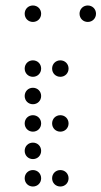

<svg xmlns="http://www.w3.org/2000/svg" viewBox="-20 -700 370 700"><path d="M100 -620C117 -620 130 -633 130 -650C130 -667 117 -680 100 -680C83 -680 70 -667 70 -650C70 -633 83 -620 100 -620ZM300 -620C317 -620 330 -633 330 -650C330 -667 317 -680 300 -680C283 -680 270 -667 270 -650C270 -633 283 -620 300 -620ZM100 -420C117 -420 130 -433 130 -450C130 -467 117 -480 100 -480C83 -480 70 -467 70 -450C70 -433 83 -420 100 -420ZM200 -420C217 -420 230 -433 230 -450C230 -467 217 -480 200 -480C183 -480 170 -467 170 -450C170 -433 183 -420 200 -420ZM100 -320C117 -320 130 -333 130 -350C130 -367 117 -380 100 -380C83 -380 70 -367 70 -350C70 -333 83 -320 100 -320ZM100 -220C117 -220 130 -233 130 -250C130 -267 117 -280 100 -280C83 -280 70 -267 70 -250C70 -233 83 -220 100 -220ZM200 -220C217 -220 230 -233 230 -250C230 -267 217 -280 200 -280C183 -280 170 -267 170 -250C170 -233 183 -220 200 -220ZM100 -120C117 -120 130 -133 130 -150C130 -167 117 -180 100 -180C83 -180 70 -167 70 -150C70 -133 83 -120 100 -120ZM100 -20C117 -20 130 -33 130 -50C130 -67 117 -80 100 -80C83 -80 70 -67 70 -50C70 -33 83 -20 100 -20ZM200 -20C217 -20 230 -33 230 -50C230 -67 217 -80 200 -80C183 -80 170 -67 170 -50C170 -33 183 -20 200 -20Z"/></svg>

Font: TINY 5x3 60
Style: Regular
Weight: 150
Designer: Jack Halten Fahnestock
Foundry: Velvetyne Type Foundry
Version: Version 1.002;hotconv 1.0.109;makeotfexe 2.5.65596